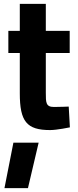

<svg xmlns="http://www.w3.org/2000/svg" viewBox="-20 -659 404 989"><path d="M339 -500H216V-639H82V-500H23V-386H82V-178C82 -34 117 11 238 11C273 11 340 -3 340 -3L334 -110C334 -110 286 -108 258 -108C216 -108 216 -131 216 -181V-386H339ZM179 76 124 310H3L49 76Z"/></svg>

Font: RazerF5
Style: Bold
Weight: 700
Foundry: Razer Inc.
Version: Version 2